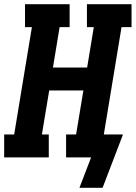

<svg xmlns="http://www.w3.org/2000/svg" viewBox="-21 -755 651 921"><path d="M471 146H360L416 0H296V-110H344L379 -321H215L180 -110H213V0H-1V-110H47L132 -625H99V-735H313V-625H265L233 -431H397L429 -625H396V-735H610V-625H562L477 -110H569Z"/></svg>

Font: Iosevka Etoile XBdObl
Style: Regular
Weight: 800
Italic angle: -9°
Designer: Belleve Invis
Foundry: Belleve Invis
Version: Version 15.5.2; ttfautohint (v1.8.4)